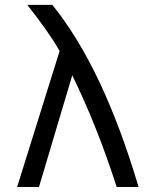

<svg xmlns="http://www.w3.org/2000/svg" viewBox="-20 -752 626 772"><path d="M48.8 0 219.7 -546.9Q177.7 -621.1 89.8 -732.4H190.4Q395.5 -479 537.1 0H449.2Q370.1 -246.1 270.5 -449.2L136.7 0Z"/></svg>

Font: Consola Mono
Style: Book
Weight: 400
Monospace: yes
Version: Version 2.001